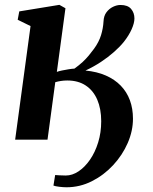

<svg xmlns="http://www.w3.org/2000/svg" viewBox="-20 -576 632 792"><path d="M42.5 0 106 -468.5 53 -494.5 59.5 -529 225 -556 250 -542 214.5 -279.5Q222.5 -282.5 235.5 -285.2Q248.5 -288 262.8 -290.2Q277 -292.5 287 -293Q306.5 -307 320.8 -320.2Q335 -333.5 346.2 -347Q357.5 -360.5 368 -375Q388 -402.5 396.8 -431Q405.5 -459.5 407 -487.5Q408 -510.5 419 -525.2Q430 -540 446 -547.8Q462 -555.5 477 -555.5Q507 -555.5 520.8 -539.2Q534.5 -523 534.5 -500Q534.5 -481 523 -455.2Q511.5 -429.5 491 -403.5Q474.5 -383 450.5 -361.8Q426.5 -340.5 396.8 -320.8Q367 -301 332.5 -285Q380 -280.5 416.5 -264.5Q453 -248.5 478 -222.8Q503 -197 515.8 -162.5Q528.5 -128 528.5 -86Q528.5 -36 506.8 14Q485 64 446.8 105.2Q408.5 146.5 359 171.5Q309.5 196.5 254.5 196.5Q241.5 196.5 224.8 194.5Q208 192.5 200.5 189.5L207.5 146Q214.5 146.5 225.5 147.2Q236.5 148 251.5 148Q278 148 304 130.8Q330 113.5 351.2 82.8Q372.5 52 385 11.2Q397.5 -29.5 397.5 -76Q397.5 -127 381.2 -164.8Q365 -202.5 333.8 -223.2Q302.5 -244 257.5 -244Q243.5 -244 231 -242Q218.5 -240 208 -237L176 0Z"/></svg>

Font: Merriweather 48pt
Style: Bold Italic
Weight: 700
Italic angle: -7.8°
Version: Version 2.101